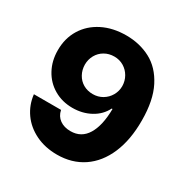

<svg xmlns="http://www.w3.org/2000/svg" viewBox="-165 -859 984 1011"><g transform="rotate(30 326.5 -353.5)"><path d="M612.3 -369.1Q612.8 -252 576.2 -166.5Q539.6 -81.1 472.2 -35.6Q404.8 9.8 314.5 9.8Q241.7 9.8 184.1 -18.3Q126.5 -46.4 92 -95.2Q57.6 -144 50.8 -205.1H215.8Q223.1 -169.9 249.3 -151.4Q275.4 -132.8 314.5 -132.8Q379.9 -132.8 413.6 -188.7Q447.3 -244.6 448.2 -344.7H443.4Q419.9 -297.4 371.1 -270.8Q322.3 -244.1 261.7 -244.1Q199.2 -244.1 149.4 -273.2Q99.6 -302.2 71.8 -353.5Q43.9 -404.8 43.9 -468.8Q43.5 -541 77.9 -597.4Q112.3 -653.8 174.8 -685.3Q237.3 -716.8 318.4 -716.8Q400.4 -716.8 466.6 -681.6Q532.7 -646.5 572.5 -568.8Q612.3 -491.2 612.3 -369.1ZM205.1 -474.6Q205.6 -442.4 220 -416.3Q234.4 -390.1 260 -375.2Q285.6 -360.4 318.4 -360.4Q350.1 -360.4 376.2 -375.7Q402.3 -391.1 417.5 -417.5Q432.6 -443.8 432.6 -474.6Q432.1 -505.9 417.2 -532Q402.3 -558.1 376.7 -573.5Q351.1 -588.9 319.3 -588.9Q286.6 -588.9 260.5 -573.7Q234.4 -558.6 219.7 -532.2Q205.1 -505.9 205.1 -474.6Z"/></g></svg>

Font: Pretendard ExtraBold
Style: Regular
Weight: 800
Designer: Base glyphs from Inter by Rasmus Andersson; Hangeul glyphs from Noto Sans CJK(Source Han Sans) by Jang Soo-young and Kan
Foundry: Kil Hyung-jin
Version: Version 1.309